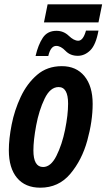

<svg xmlns="http://www.w3.org/2000/svg" viewBox="-20 -861 494 891"><path d="M437 -757 454 -841H201L184 -757ZM204 -601Q215 -648 241 -648Q262 -648 284 -625Q306 -602 341 -602Q373 -602 399 -627.5Q425 -653 437 -719H379Q366 -672 343 -672Q323 -672 299 -695Q275 -718 242 -718Q200 -718 178.5 -685.5Q157 -653 145 -601ZM410 -379Q410 -461 372 -507.5Q334 -554 267 -554Q199 -554 152 -513.5Q105 -473 76 -411Q47 -349 34 -282.5Q21 -216 21 -164Q21 -81 59 -35.5Q97 10 167 10Q252 10 306 -54Q360 -118 385 -208.5Q410 -299 410 -379ZM135 -163Q135 -210 148 -279.5Q161 -349 187 -403Q213 -457 252 -457Q296 -457 296 -380Q296 -328 282 -259Q268 -190 242 -138Q216 -86 180 -86Q135 -86 135 -163Z"/></svg>

Font: Noto Sans Display Condensed
Style: Bold Italic
Weight: 700
Width: 3
Designer: Monotype Design team
Foundry: Monotype Imaging Inc.
Version: 1.000